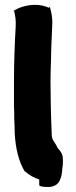

<svg xmlns="http://www.w3.org/2000/svg" viewBox="-20 -764 308 783"><path d="M34 -719 38 -718C43 -696 45 -682 44 -657C40 -586 37 -508 37 -431V-334C38 -316 38 -301 38 -284V-282C39 -260 40 -241 40 -221V-219C44 -159 55 -107 82 -63L84 -65L85 -63C100 -49 119 -39 140 -32V-11L141 -7C148 -1 174 -1 187 -2C203 -5 217 -13 223 -27C229 -39 234 -57 234 -76C237 -90 237 -108 236 -120V-124C233 -138 226 -150 216 -159C202 -189 191 -192 191 -215V-216C189 -257 188 -300 187 -341L186 -431C186 -461 187 -487 188 -518L189 -567C190 -598 192 -630 193 -661C195 -692 189 -716 183 -737L180 -732L168 -737C125 -752 77 -741 50 -728Z"/></svg>

Font: Hussar Pisanka
Style: Blk
Weight: 700
Designer: Robert Jablonski
Foundry: Cannot Into Space Fonts
Version: Version 1.070